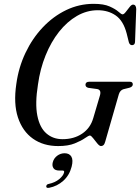

<svg xmlns="http://www.w3.org/2000/svg" viewBox="-20 -732 712 976"><path d="M456 -712.5Q507.5 -712.5 537.2 -699.2Q567 -686 582 -672.5Q597 -659 603 -659Q610 -659 619.5 -671.5Q629 -684 638.8 -696.2Q648.5 -708.5 656 -708.5Q672 -708.5 672.5 -686L666.5 -521.5Q666.5 -503.5 652.5 -502.5Q640 -501.5 635 -517L624 -561.5Q607 -626.5 568.5 -653.2Q530 -680 477 -680Q421.5 -680 371.2 -651Q321 -622 280.2 -570.5Q239.5 -519 211.8 -450.5Q184 -382 173 -302.5Q157.5 -205.5 169.8 -144.2Q182 -83 215.8 -53.8Q249.5 -24.5 298 -24.5Q356 -24.5 397.8 -52.8Q439.5 -81 454 -131.5L488 -246.5Q496.5 -276 473 -279.5L429 -285.5Q414.5 -289 414.5 -301.5Q415 -316.5 434 -316.5H639.5Q655.5 -316.5 655 -302.5Q654.5 -291 638 -286L607.5 -278.5Q590.5 -273.5 584 -252.5L515 -12.5Q511.5 0.5 506.2 5.5Q501 10.5 493.5 10.5Q485.5 10.5 474.5 -3Q463.5 -16.5 453.2 -29.8Q443 -43 437 -43Q430.5 -43 411.8 -29.8Q393 -16.5 359.8 -3Q326.5 10.5 276 10.5Q200.5 10.5 147.5 -27Q94.5 -64.5 71.2 -135Q48 -205.5 63 -305.5Q74.5 -389.5 109.5 -463.2Q144.5 -537 197.5 -593Q250.5 -649 316.5 -680.8Q382.5 -712.5 456 -712.5ZM282 135Q259.5 135 251.5 122.5Q243.5 110 248.5 92Q254 72 271 59.5Q288 47 308.5 47Q332.5 47 342.8 64.2Q353 81.5 344 116Q332.5 159.5 301.8 187Q271 214.5 230.5 222.5Q215 225.5 215 215.5Q216 205 227.5 203Q260 196 280.8 178.8Q301.5 161.5 305.5 145.5Q308.5 135 298.5 135Z"/></svg>

Font: Fraunces 144pt Soft
Style: Italic
Weight: 400
Italic angle: -16°
Version: Version 1.000;[b76b70a41]